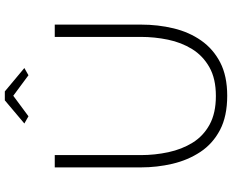

<svg xmlns="http://www.w3.org/2000/svg" viewBox="-103 -854 962 796"><g transform="rotate(-90 378.0 -456.0)"><path d="M379 5Q294 5 237 -25Q180 -55 146 -106.5Q112 -158 97 -222Q82 -286 82 -353V-710H133V-353Q133 -295 145 -239Q157 -183 184.5 -138.5Q212 -94 259.5 -68Q307 -42 378 -42Q450 -42 497.5 -69Q545 -96 572.5 -140.5Q600 -185 611.5 -240.5Q623 -296 623 -353V-710H674V-353Q674 -282 658.5 -217.5Q643 -153 608 -103Q573 -53 517 -24Q461 5 379 5ZM264 -836 360 -917H397L494 -836L464 -819L379 -882L294 -819Z"/></g></svg>

Font: Raleway Thin Light
Style: Regular
Weight: 300
Version: Version 4.026